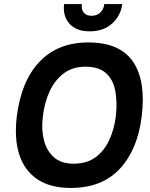

<svg xmlns="http://www.w3.org/2000/svg" viewBox="-20 -920 740 950"><path d="M297 -900H385Q382 -873 394.5 -857.5Q407 -842 433 -842Q459 -842 476 -857.5Q493 -873 496 -900H585Q577 -841 534 -803Q491 -765 424 -765Q357 -765 323.5 -803Q290 -841 297 -900ZM63 -343Q85 -520 176 -615Q267 -710 417 -710Q573 -710 638 -615Q703 -520 681 -343Q661 -180 573 -85Q485 10 329 10Q229 10 165 -33Q101 -76 75.5 -155Q50 -234 63 -343ZM344 -110Q410 -110 453.5 -142.5Q497 -175 521 -228Q545 -281 553 -343Q561 -414 550.5 -470Q540 -526 504.5 -558Q469 -590 402 -590Q341 -590 297 -558Q253 -526 226.5 -470Q200 -414 192 -343Q184 -281 197 -228Q210 -175 246 -142.5Q282 -110 344 -110Z"/></svg>

Font: Haskoy Bold
Style: Italic
Weight: 700
Designer: Ertekin Erdin
Foundry: Ertekin Erdin
Version: Version 2.000; ttfautohint (v1.8.4.7-5d5b)